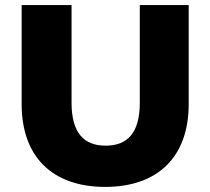

<svg xmlns="http://www.w3.org/2000/svg" viewBox="-20 -720 826 754"><path d="M393 14C599 14 721 -103 721 -311V-700H529V-317C529 -196 479 -148 395 -148C311 -148 261 -196 261 -317V-700H65V-311C65 -103 187 14 393 14Z"/></svg>

Font: Montserrat-Alt1 ExtBd
Style: Regular
Weight: 800
Designer: Differentunic
Foundry: Differentunic
Version: Version 7.222